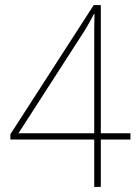

<svg xmlns="http://www.w3.org/2000/svg" viewBox="-20 -738 545 758"><path d="M495 -187V-212H378V-718H350L21 -208V-187H352V0H378V-187ZM352 -558V-212H53L294 -586C319 -623 332 -647 351 -683H353C352 -642 352 -622 352 -558Z"/></svg>

Font: Noto Sans Armenian SemiCondensed Thin
Style: Regular
Weight: 100
Width: 4
Designer: Monotype Design Team
Foundry: Monotype Imaging Inc.
Version: Version 2.008